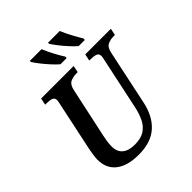

<svg xmlns="http://www.w3.org/2000/svg" viewBox="-253 -1106 1277 1277"><g transform="rotate(-45 386.0 -467.0)"><path d="M312 10Q206 10 149.5 -34.5Q93 -79 93 -160Q93 -177 97 -205.5Q101 -234 105 -252L178 -597Q184 -621 184 -630Q184 -653 165.5 -659.5Q147 -666 118 -666H106L116 -714H422L412 -666H400Q369 -666 344 -654.5Q319 -643 310 -601L234 -249Q229 -226 225.5 -202Q222 -178 222 -157Q222 -107 252.5 -81.5Q283 -56 340 -56Q398 -56 432.5 -78.5Q467 -101 486 -139.5Q505 -178 516 -228L595 -600Q600 -619 600 -630Q600 -653 581 -659.5Q562 -666 533 -666H521L531 -714H772L762 -666H750Q720 -666 695 -654.5Q670 -643 661 -600L579 -213Q557 -107 492 -48.5Q427 10 312 10ZM539 -784Q518 -802 492 -830.5Q466 -859 443.5 -888Q421 -917 411 -934V-944H521Q535 -910 557 -869Q579 -828 598 -797L597 -784ZM368 -784Q347 -802 321 -830.5Q295 -859 272.5 -888Q250 -917 240 -934V-944H350Q364 -910 385.5 -869Q407 -828 427 -797L426 -784Z"/></g></svg>

Font: Noto Serif SemiCondensed SemiBold
Style: Italic
Weight: 600
Width: 4
Italic angle: -12°
Designer: Monotype Design Team
Foundry: Monotype Imaging Inc.
Version: Version 2.014; ttfautohint (v1.8.4.7-5d5b)